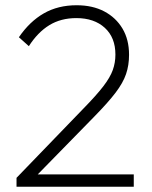

<svg xmlns="http://www.w3.org/2000/svg" viewBox="-20 -712 580 732"><path d="M43 -34 296 -296Q347 -348 373.5 -382.5Q400 -417 410 -445Q420 -473 420 -504Q420 -569 379.5 -606Q339 -643 271 -643Q212 -643 168 -616Q124 -589 90 -536L52 -570Q93 -630 147 -661Q201 -692 272 -692Q333 -692 377.5 -668.5Q422 -645 447 -603Q472 -561 472 -503Q472 -463 460.5 -429.5Q449 -396 420.5 -358.5Q392 -321 339 -267L114 -37ZM43 0V-34L84 -47H490V0Z"/></svg>

Font: Outfit Thin ExtraLight
Style: Regular
Weight: 250
Version: Version 1.100;gftools[0.9.27]